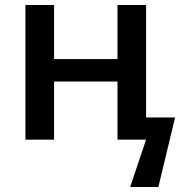

<svg xmlns="http://www.w3.org/2000/svg" viewBox="-20 -560 738 770"><path d="M82 -540H196.8V-323.2H451.2V-540H565.9V-88.9H682.1L615.2 189.9H502L565.9 0H451.2V-232.9H196.8V0H82Z"/></svg>

Font: Open Sans
Style: SemiBold
Weight: 600
Foundry: Ascender Corporation
Version: Version 1.10